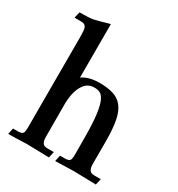

<svg xmlns="http://www.w3.org/2000/svg" viewBox="-167 -805 846 914"><g transform="rotate(30 255.5 -348.5)"><path d="M495.6 0Q468.3 0 372.6 -2.9Q306.2 -0.5 272 0L279.3 -33.7H304.7Q323.2 -33.7 330.8 -39.6Q338.4 -45.4 338.4 -73.7L337.9 -163.6Q337.9 -246.6 331.3 -294.2Q324.7 -341.8 313.7 -363.5Q302.7 -385.3 289.3 -390.9Q275.9 -396.5 260.3 -396.5Q229.5 -396.5 211.4 -376.5Q177.7 -340.3 175.8 -260.7L176.3 -79.6Q176.3 -57.6 181.6 -48.1Q187 -38.6 194.3 -36.1Q201.7 -33.7 209.5 -33.7H245.1L237.8 0Q210 0 114.3 -2.9Q43.5 0 13.7 0L21 -33.7H46.4Q64.9 -33.7 72.5 -39.6Q80.1 -45.4 80.1 -73.7V-567.4Q80.1 -613.3 74.7 -622.8Q69.3 -632.3 62 -634.8Q54.7 -637.2 46.4 -637.2H10.7L18.6 -670.9Q69.8 -670.9 91.8 -674.8Q105.5 -677.2 175.8 -697.3V-403.3Q211.9 -428.2 270 -428.2Q314 -428.2 345.7 -418.5Q377.4 -408.7 397.2 -383.3Q417 -357.9 425.5 -313.7Q434.1 -269.5 434.1 -200.2V-79.6Q434.1 -57.6 439.5 -48.1Q444.8 -38.6 452.4 -36.1Q460 -33.7 467.8 -33.7H503.4Z"/></g></svg>

Font: Quaaykop
Style: Medium
Weight: 500
Designer: Tup Wanders
Foundry: Free font, DO NOT SELL
Version: Version 1.00;July 31, 2023;FontCreator 11.5.0.2430 64-bit